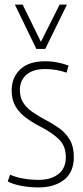

<svg xmlns="http://www.w3.org/2000/svg" viewBox="-20 -810 365 840"><path d="M14 -16 24 -46Q47 -35 81.5 -29Q116 -23 148 -23Q203 -23 235.5 -48.5Q268 -74 268 -122Q268 -172 237 -201.5Q206 -231 153 -258Q120 -275 92 -296Q64 -317 47.5 -345.5Q31 -374 31 -414Q31 -471 68.5 -506.5Q106 -542 178 -542Q206 -542 233 -536.5Q260 -531 280 -523L271 -492Q252 -499 228 -503.5Q204 -508 178 -508Q124 -508 95.5 -483Q67 -458 67 -416Q67 -383 82 -360Q97 -337 122 -320Q147 -303 176 -287Q213 -268 241.5 -247Q270 -226 286.5 -196.5Q303 -167 303 -123Q303 -57 260.5 -23.5Q218 10 148 10Q112 10 75.5 3.5Q39 -3 14 -16ZM273 -790 178 -596H139L45 -790H79L159 -627L241 -790Z"/></svg>

Font: Georama SemiCondensed ExtraLight
Style: Regular
Weight: 200
Width: 4
Designer: Jean-Baptiste Levee
Foundry: Production Type
Version: Version 1.000